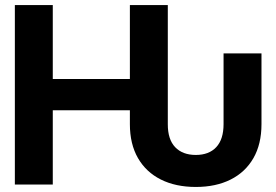

<svg xmlns="http://www.w3.org/2000/svg" viewBox="-20 -739 1105 769"><path d="M764.3 9.8Q683.6 9.8 624.2 -20Q564.8 -49.8 532.5 -106Q500.2 -162.2 500.2 -241.6V-297.3H191.4V0H39.5V-718.8H191.4V-422.5H500.2V-718.8H652.1V-241.6Q651.9 -180.8 681.5 -149.6Q711.2 -118.4 764.3 -118.4Q816.9 -118.4 846.1 -149.6Q875.3 -180.8 875.4 -241.6V-525H1027.3V-241.6Q1027.2 -161.6 994.9 -105.5Q962.6 -49.4 903.6 -19.8Q844.6 9.8 764.3 9.8Z"/></svg>

Font: Inter Display V
Style: Regular
Weight: 400
Designer: Rasmus Andersson
Foundry: rsms
Version: Version 3.015;git-src